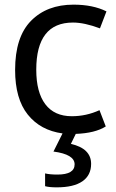

<svg xmlns="http://www.w3.org/2000/svg" viewBox="-20 -566 500 826"><path d="M435 -22Q389 7 306 10L285 53Q372 73 372 139Q372 188 334.5 214Q297 240 224 240Q192 240 174 235V180Q194 185 227 185Q301 185 301 141Q301 98 210 86L249 8Q154 -5 99.5 -73Q45 -141 45 -265Q45 -407 113.5 -476.5Q182 -546 296 -546Q380 -546 438 -517L410 -444Q343 -469 294 -469Q136 -469 136 -266Q136 -169 175 -117.5Q214 -66 289 -66Q351 -66 408 -92Z"/></svg>

Font: Advent Sans Logo
Style: Regular
Weight: 400
Designer: Types & Symbols
Foundry: Types & Symbols
Version: Version 1.002